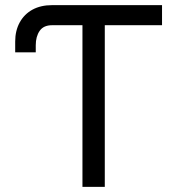

<svg xmlns="http://www.w3.org/2000/svg" viewBox="-20 -727 689 747"><path d="M344.7 -628.9V-707H182.6C153.3 -707 127.9 -701.2 106.4 -689.5C85 -677.7 68.4 -661.1 56.6 -639.6C44.9 -618.2 39.1 -593.4 39.1 -565.4V-523.4H119.1V-550.8C119.1 -573.6 124.2 -592.3 134.3 -606.9C144.4 -621.6 160.5 -628.9 182.6 -628.9ZM610.4 -628.9V-707H234.4V-628.9H300.8V0H387.7V-628.9Z"/></svg>

Font: Pretendard Variable
Style: Regular
Weight: 400
Designer: Base glyphs from Inter by Rasmus Andersson; Hangeul glyphs from Noto Sans CJK(Source Han Sans) by Jang Soo-young and Kan
Foundry: Kil Hyung-jin
Version: Version 1.309;Glyphs 3.2 (3225)